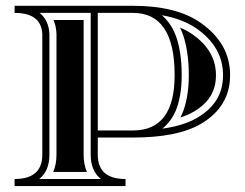

<svg xmlns="http://www.w3.org/2000/svg" viewBox="-20 -629 827 649"><path d="M262.7 -106Q262.7 -73.2 273.7 -47.9H159.9Q170.9 -73.2 170.9 -106V-515.1Q169.7 -541 160.9 -561.5H262.7ZM588.6 -535.6Q612.3 -525.9 631.3 -512.5Q710 -457 710 -375Q710 -334.5 691.7 -304.4Q673.1 -273.9 634.8 -251.5Q615.5 -240 589.6 -231.9L595.2 -243.2Q606 -267.3 612.1 -301.3Q618.2 -334.7 618.2 -375Q618.2 -419.4 612.1 -456.1Q606 -493.4 595.5 -519.8Q592.3 -528.1 588.6 -535.6ZM286.6 -106V-585.4H113.8Q144.8 -560.8 147 -514.4V-106Q147 -51.3 112.5 -23.9H321Q286.6 -51.5 286.6 -106ZM528.8 -194.1Q601.3 -204.1 646.7 -231Q690.4 -256.6 712.2 -292.2Q733.9 -327.6 733.9 -375Q733.9 -469.5 645.3 -532Q598.4 -564.9 527.1 -577.6Q538.6 -567.9 550 -553Q563.7 -534.9 573.2 -511Q582.8 -487.1 588.5 -452.3Q594.2 -417.5 594.2 -375Q594.2 -336.9 588.5 -305.7Q582.8 -274.4 573.2 -252.9Q563.7 -231.4 550 -215.1Q539.6 -202.6 528.8 -194.1ZM310.5 -585.4V-188H429.7Q570.3 -188 570.3 -375Q570.3 -585.4 429.7 -585.4ZM29.3 -609.4H429.7Q576.7 -609.4 658.9 -551.5Q757.8 -481.9 757.8 -375.1Q757.8 -268.3 658.9 -210.2Q580.1 -164.1 429.7 -164.1H310.5V-106Q310.5 -23.9 404.3 -23.9V0H29.3V-23.9Q123 -23.9 123 -106V-513.9Q119.6 -585.4 29.3 -585.4Z"/></svg>

Font: itsadzokeS01
Style: Regular
Weight: 600
Width: 6
Version: Version 0.46